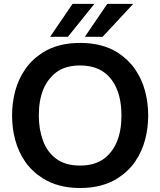

<svg xmlns="http://www.w3.org/2000/svg" viewBox="-20 -932 804 962"><path d="M381.5 10Q269.5 10 193 -39.5Q139 -74 105.5 -123Q72 -172 56.2 -231Q40.5 -290 40.5 -353.5Q40.5 -417 56.2 -476Q72 -535 105.5 -584Q139 -633 193 -668Q269.5 -717 381.5 -717Q493.5 -717 570.5 -668Q624 -633 657.5 -584Q691 -535 706.8 -476Q722.5 -417 722.5 -353.5Q722.5 -290 706.8 -231Q691 -172 657.5 -123Q624 -74 570.5 -39.5Q493.5 10 381.5 10ZM381.5 -102.5Q454 -102.5 500.5 -136.5Q588.5 -202.5 588.5 -353.5Q588.5 -464 541 -530Q488 -604 381.5 -604Q309 -604 263 -570.5Q174.5 -504 174.5 -353.5Q174.5 -284 195.5 -227Q216.5 -170 262 -136.2Q307.5 -102.5 381.5 -102.5ZM320 -747.5H231L343.5 -912.5H453ZM494 -747.5H405L517.5 -912.5H647.5Z"/></svg>

Font: Acari Sans
Style: Bold
Weight: 700
Designer: Alfredo Marco Pradil and Stefan Peev (font) & Cristiano Sobral (main changes)
Foundry: Alfredo Marco Pradil and Stefan Peev (font) & Cristiano Sobral (main changes)
Version: Version 1.063; ttfautohint (v1.8.3)